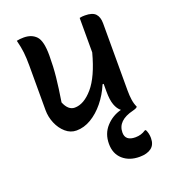

<svg xmlns="http://www.w3.org/2000/svg" viewBox="-143 -643 885 999"><g transform="rotate(-20 300.0 -144.0)"><path d="M103 -539Q147 -539 172 -512.5Q197 -486 197 -406Q197 -344 191 -286.5Q185 -229 173 -154Q193 -105 229 -105Q280 -105 329.5 -162.5Q379 -220 412 -344V-535Q420 -537 426.5 -537.5Q433 -538 442 -538Q483 -538 500 -520Q517 -502 517 -467V-95Q517 -66 520.5 -42.5Q524 -19 533 0Q532 0 532 0L533 1Q528 8 508 13Q417 35 417 102Q417 148 473 148Q505 148 530 131H536Q547 153 547 179Q547 216 523.5 233.5Q500 251 459 251Q402 251 366.5 219.5Q331 188 331 133Q331 77 365.5 39Q400 1 450 -12Q432 -26 422 -53.5Q412 -81 412 -127V-170H406Q384 -118 351 -77.5Q318 -37 278.5 -13.5Q239 10 197 10Q164 10 137.5 -13Q111 -36 96 -71.5Q81 -107 81 -145V-391Q81 -434 77.5 -465Q74 -496 64 -535Q81 -539 103 -539Z"/></g></svg>

Font: Recursive Mn Csl St Med
Style: Regular
Weight: 500
Monospace: yes
Version: Version 1.079;hotconv 1.0.112;makeotfexe 2.5.65598; ttfautoh